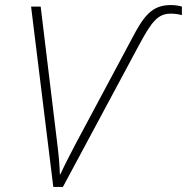

<svg xmlns="http://www.w3.org/2000/svg" viewBox="-20 -740 740 760"><path d="M191 0H229L530 -561C581 -656 605 -686 657 -686C674 -686 690 -683 700 -680V-714C689 -717 675 -720 656 -720C580 -720 548 -675 501 -585L278 -168C254 -122 234 -83 219 -50H217C216 -85 212 -130 207 -169L141 -714H103Z"/></svg>

Font: Noto Sans ExtraLight
Style: Italic
Weight: 200
Italic angle: -12°
Designer: Monotype Design Team
Foundry: Monotype Imaging Inc.
Version: Version 2.013